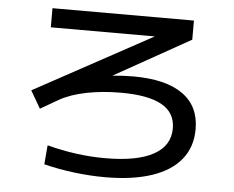

<svg xmlns="http://www.w3.org/2000/svg" viewBox="-49 -733 963 791"><g transform="rotate(5 432.0 -337.5)"><path d="M159.2 -31.2 166 -110.4Q287.6 -78.1 406.2 -78.1Q538.1 -78.1 606 -115.5Q673.8 -152.8 673.8 -224.6Q673.8 -289.1 617.9 -320.8Q562 -352.5 448.2 -352.5Q373 -352.5 307.6 -339.6Q242.2 -326.7 197.3 -301.8L121.1 -257.8L79.1 -330.1L566.9 -595.7H136.7V-674.8H721.7V-595.7L406.7 -419.4Q452.1 -423.8 493.2 -423.8Q627.4 -423.8 697.5 -374.3Q767.6 -324.7 767.6 -229.5Q767.6 -156.2 726.3 -104.7Q685.1 -53.2 605.5 -26.6Q525.9 0 413.1 0Q350.6 0 285.2 -8.1Q219.7 -16.1 159.2 -31.2Z"/></g></svg>

Font: Pretendard GOV Medium
Style: Regular
Weight: 500
Designer: Base glyphs from Inter by Rasmus Andersson; Hangeul glyphs from Noto Sans CJK(Source Han Sans) by Jang Soo-young and Kan
Foundry: Kil Hyung-jin
Version: Version 1.309